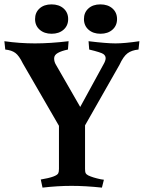

<svg xmlns="http://www.w3.org/2000/svg" viewBox="-24 -848 656 876"><path d="M-4 -660Q66 -650 135.5 -650Q205 -650 289 -660L286 -622Q257 -616 240 -606.5Q223 -597 223 -581.5Q223 -566 231 -553L342 -360L448 -554Q458 -571 458 -582.5Q458 -594 447.5 -601.5Q437 -609 383 -622L380 -660Q462 -650 503 -650Q544 -650 612 -660L608 -622Q577 -619 558 -605Q539 -591 521 -552L364 -276V-78Q364 -64 366.5 -58.5Q369 -53 378 -48Q398 -38 436 -30L450 -28L441 8Q366 0 302.5 0Q239 0 170 8L162 -29Q235 -41 242 -58Q245 -64 245 -78V-274L80 -559Q63 -594 46 -606.5Q29 -619 0 -622ZM157 -712.5Q136 -731 136 -761Q136 -791 156.5 -809.5Q177 -828 211 -828Q245 -828 266 -809.5Q287 -791 287 -761Q287 -731 266 -712.5Q245 -694 211.5 -694Q178 -694 157 -712.5ZM380 -712.5Q359 -731 359 -761Q359 -791 379.5 -809.5Q400 -828 434 -828Q468 -828 489 -809.5Q510 -791 510 -761Q510 -731 489 -712.5Q468 -694 434.5 -694Q401 -694 380 -712.5Z"/></svg>

Font: Buenard
Style: Bold
Weight: 700
Foundry: FontFuror
Version: Version 1.002 2011